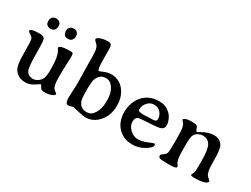

<svg xmlns="http://www.w3.org/2000/svg" viewBox="-58 -1228 2300 1760"><g transform="rotate(30 1092.0 -348.0)"><path d="M476.1 -185.5Q476.1 -94.2 504.9 -69.3L512.7 -63.5Q532.7 -50.8 532.7 -45.9Q532.7 -29.8 502 -18.1Q471.2 -6.3 422.4 -6.3Q397.9 -6.3 387.2 -24.4Q370.1 -53.7 368.7 -53.7Q363.3 -53.7 341.3 -38.1Q319.3 -22.5 293.9 -9.8Q269.5 2.9 231.4 2.9Q147.5 2.9 110.4 -65.4Q89.8 -103 89.8 -224.4Q89.8 -345.7 83.7 -367.2Q77.6 -388.7 53 -402.1Q28.3 -415.5 28.3 -425.8Q28.3 -450.7 130.4 -450.7Q173.8 -450.7 181.9 -422.1Q189.9 -393.6 189.9 -263.9Q189.9 -134.3 206.5 -100.6Q226.6 -59.6 278.8 -59.6Q301.8 -59.6 326.9 -75.7Q352.1 -91.8 364.5 -118.2Q377 -144.5 377 -218.8Q377 -293 368.7 -335.9Q360.4 -378.9 347.4 -399.4Q334.5 -419.9 334.5 -424.6Q334.5 -429.2 342.3 -435.1Q365.7 -452.1 452.1 -452.1Q474.1 -452.1 478 -443.4Q481.9 -434.6 481.9 -405.8L476.6 -256.8Q476.1 -243.2 476.1 -185.5ZM182.6 -537.6Q167 -537.6 152.1 -549.6Q137.2 -561.5 137.2 -577.6L135.7 -586.4V-597.7Q135.7 -617.7 150.1 -632.1Q164.6 -646.5 183.6 -646.5H195.8L206.1 -644.5Q215.3 -644.5 227.5 -632.3Q239.7 -620.1 239.7 -604.5Q240.7 -601.6 240.7 -599.6L241.2 -593.8V-592.3L240.7 -590.3Q240.7 -566.4 227.1 -552.7Q213.4 -539.1 200.2 -539.1L189.5 -537.6ZM425.8 -585.4Q425.8 -570.3 413.6 -554.9Q401.4 -539.6 386.7 -539.6Q383.8 -538.6 381.8 -538.6L375 -537.6H367.7Q345.7 -537.6 333 -553.5Q320.3 -569.3 320.3 -591.8L320.8 -593.3V-598.6Q322.3 -606.4 322.3 -607.4Q322.3 -619.1 335.2 -632.1Q348.1 -645 360.8 -645L369.6 -646.5H380.4Q386.2 -645 392.8 -645Q399.4 -645 411.9 -632.6Q424.3 -620.1 424.3 -606.9L425.8 -598.1Z M757.3 -183.6 758.3 -158.7Q758.3 -104.5 783.2 -73Q808.1 -41.5 850.1 -41.5H855L859.4 -42Q906.7 -42 936.5 -91.8Q966.3 -141.6 966.3 -210V-232.4Q966.3 -307.1 935.1 -354Q903.8 -400.9 859.4 -400.9H855L850.6 -400.4Q810.5 -400.4 784.7 -367.4Q758.8 -334.5 758.8 -277.3L757.8 -267.1L756.8 -246.6Q756.8 -241.2 756.8 -235.8L756.3 -214.8L756.8 -209.5V-189ZM592.8 -659.7Q592.8 -674.3 613.8 -684.1Q650.9 -701.7 701.2 -701.7H711.4Q739.3 -701.7 746.1 -672.9Q748.5 -662.6 748.5 -543.5Q748.5 -424.3 765.6 -424.3Q771.5 -424.3 788.1 -431.2L817.9 -443.8Q850.6 -456.1 886.2 -456.1Q921.9 -456.1 957.3 -439.7Q992.7 -423.3 1016.1 -394Q1068.8 -328.6 1068.8 -239.7V-227.1Q1068.8 -127.9 1010.7 -61.5Q952.6 4.9 873.5 4.9Q841.8 4.9 789.1 -8.3Q736.3 -21.5 730.2 -21.5Q724.1 -21.5 707.5 -16.1Q690.9 -10.7 678.2 -10.7Q647.5 -10.7 647.5 -78.1L653.3 -212.4Q653.3 -230 653.3 -247.6L650.9 -365.2Q650.9 -543 644.3 -577.4Q637.7 -611.8 623 -625.5Q592.8 -653.3 592.8 -659.7Z M1456.1 -311.5V-314.5L1455.6 -316.9Q1455.6 -352.5 1429.9 -381.8Q1404.3 -411.1 1363.3 -411.1H1360.4Q1319.8 -411.1 1291.5 -378.9Q1263.2 -346.7 1263.2 -307.1V-299.3Q1263.2 -282.2 1324.7 -282.2H1335.9L1338.9 -282.7L1412.6 -285.6L1423.8 -286.6Q1456.1 -286.6 1456.1 -311.5ZM1370.6 5.9H1359.9Q1273.4 5.9 1214.6 -54.9Q1155.8 -115.7 1155.8 -216.3Q1155.8 -316.9 1213.9 -386.2Q1245.1 -423.8 1288.3 -442.4Q1331.5 -460.9 1372.6 -460.9H1393.6Q1454.6 -460.9 1502 -418.5Q1525.4 -397.5 1539.8 -365Q1554.2 -332.5 1554.2 -309.6V-300.3Q1554.2 -261.7 1505.9 -251Q1479 -245.1 1393.3 -241Q1307.6 -236.8 1291 -230Q1265.1 -219.2 1265.1 -176.3Q1265.1 -133.3 1302.7 -97.2Q1340.3 -61 1385.7 -61Q1431.2 -61 1481.4 -82.5Q1531.7 -104 1540.5 -104Q1549.3 -104 1549.3 -88.9Q1549.3 -60.1 1478.5 -21.5Q1428.2 5.9 1370.6 5.9Z M2148.9 -53.7Q2148.9 -33.7 2108.2 -23.4Q2067.4 -13.2 2021 -13.2Q1974.6 -13.2 1974.6 -22.5Q1974.6 -26.9 1980 -37.4Q1985.4 -47.9 1989.3 -59.1Q1993.2 -70.3 1993.2 -98.9Q1993.2 -127.4 1993.7 -141.6V-186Q1993.7 -303.7 1968.5 -346.4Q1943.4 -389.2 1885.7 -389.2Q1866.2 -389.2 1843 -377.2Q1819.8 -365.2 1806.6 -343Q1793.5 -320.8 1793.5 -222.2Q1793.5 -123.5 1799.8 -90.3Q1806.2 -57.1 1824.2 -36.1Q1829.1 -29.3 1829.1 -22.9Q1829.1 -3.4 1756.8 -3.4L1742.7 -3.9H1729Q1668 -3.9 1652.3 -10Q1636.7 -16.1 1636.7 -35.2Q1636.7 -44.9 1660.9 -60.5Q1685.1 -76.2 1690.2 -96.7Q1695.3 -117.2 1695.3 -222.7Q1695.3 -328.1 1688.5 -358.4Q1681.6 -388.7 1672.9 -397.9Q1652.8 -418.9 1652.8 -424.1Q1652.8 -429.2 1670.9 -439Q1689 -448.7 1735.1 -448.7Q1781.2 -448.7 1790.5 -441.7Q1799.8 -434.6 1806.9 -412.6Q1814 -390.6 1824.2 -390.6Q1828.1 -390.6 1852.1 -404.8Q1917 -443.4 1978 -443.4Q2038.6 -443.4 2068.8 -395.5Q2089.4 -363.3 2089.4 -260Q2089.4 -156.7 2097.9 -126.2Q2106.4 -95.7 2118.7 -85.4Q2148.9 -59.6 2148.9 -53.7Z"/></g></svg>

Font: Averia Serif
Style: Regular
Weight: 500
Version: Version 1.0